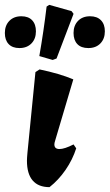

<svg xmlns="http://www.w3.org/2000/svg" viewBox="-61 -762 452 791"><path d="M50 -100Q50 -110 52 -132L85 -465L102 -476Q184 -459 241 -435L166 -182Q163 -173 163 -167Q163 -148 184 -148Q205 -148 242 -167L253 -151Q238 -104 209 -62Q180 -20 143 9Q97 9 73.5 -18.5Q50 -46 50 -100ZM172 -521 156 -515 101 -531Q119 -634 131 -735L142 -742L234 -716L242 -705ZM-41 -626Q-41 -657 -22.5 -676Q-4 -695 27 -695Q56 -695 71.5 -678.5Q87 -662 87 -633Q87 -602 68.5 -583Q50 -564 19 -564Q-10 -564 -25.5 -580.5Q-41 -597 -41 -626ZM242 -626Q242 -657 260.5 -676Q279 -695 310 -695Q339 -695 355 -678.5Q371 -662 371 -633Q371 -602 352.5 -583Q334 -564 303 -564Q273 -564 257.5 -580.5Q242 -597 242 -626Z"/></svg>

Font: Alegreya ExtraBold
Style: Italic
Weight: 800
Italic angle: -7°
Designer: Juan Pablo del Peral
Foundry: Huerta Tipografica
Version: Version 2.007; ttfautohint (v1.6)